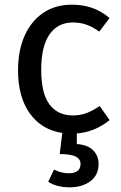

<svg xmlns="http://www.w3.org/2000/svg" viewBox="-20 -559 517 820"><path d="M308 11V56Q356 60 378.5 83.5Q401 107 401 141Q401 189 366 215Q331 241 277 241Q249 241 225 234.5Q201 228 186 217L211 165Q241 181 274 181Q297 181 310.5 171.5Q324 162 324 141Q324 120 303 109.5Q282 99 235 99L246 9Q157 -5 107 -75Q57 -145 57 -259Q57 -343 85 -406Q113 -469 164.5 -504Q216 -539 287 -539Q334 -539 373 -525.5Q412 -512 448 -482L404 -424Q376 -444 349.5 -453.5Q323 -463 291 -463Q227 -463 191.5 -412Q156 -361 156 -261Q156 -161 191 -113.5Q226 -66 291 -66Q322 -66 348 -75.5Q374 -85 406 -106L448 -46Q385 5 308 11Z"/></svg>

Font: FiraGO
Style: Regular
Weight: 400
Designer: bBox Type
Foundry: bBox Type GmbH
Version: Version 1.001;April 20, 2020;FontCreator 12.0.0.2555 64-bit